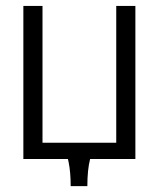

<svg xmlns="http://www.w3.org/2000/svg" viewBox="-20 -535 529 646"><path d="M208.5 0H58.6V-515.1H123V-54.7H371.1V-515.1H435.5V0H283.2Q273.9 36.1 273.9 91.3H217.8Q217.8 44.4 210.9 10.7Z"/></svg>

Font: News Cycle
Style: Regular
Weight: 500
Version: Version 0.5.2